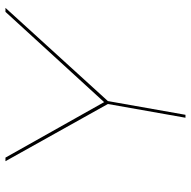

<svg xmlns="http://www.w3.org/2000/svg" viewBox="-18 -698 715 720"><g transform="rotate(-90 340.0 -337.5)"><path d="M259 0 310.5 -291 96 -675H109.5L317.5 -305L656 -675H671L321.5 -291L270 0Z"/></g></svg>

Font: Anybody ExtraExpanded Thin
Style: Italic
Weight: 100
Width: 8
Italic angle: -10°
Designer: Tyler Finck
Foundry: Etcetera Type Company
Version: Version 1.010; ttfautohint (v1.8.3) -l 8 -r 50 -G 200 -x 14 